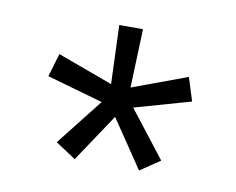

<svg xmlns="http://www.w3.org/2000/svg" viewBox="-47 -769 539 438"><g transform="rotate(10 222.0 -550.5)"><path d="M299 -391 224 -502 150 -391 103 -422 188 -530 58 -567 74 -621 202 -574 197 -710H252L247 -574L374 -621L391 -567L261 -530L345 -422Z"/></g></svg>

Font: Strong
Style: Regular
Weight: 400
Designer: Roman Shchyukin (Gaslight Type Foundry)
Foundry: Cyreal (www.cyreal.org)
Version: Version 1.001